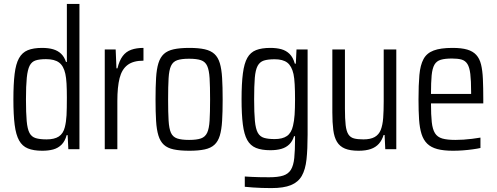

<svg xmlns="http://www.w3.org/2000/svg" viewBox="-20 -763 2540 982"><path d="M195.7 8Q151.5 8 122.7 -3.8Q93.8 -15.5 77.7 -44.6Q61.5 -73.6 55 -124.6Q48.5 -175.5 48.5 -254.5Q48.5 -333.4 54.8 -384.9Q61 -436.4 77.2 -465.4Q93.4 -494.5 121.9 -506.2Q150.5 -518 195.2 -518Q228.4 -518 252.4 -510.8Q276.5 -503.6 292.7 -487.9Q308.9 -472.3 317.5 -446.4H322V-743H386.3V0H329.5L326 -72H320.9Q312.5 -40.7 294.8 -23.1Q277.1 -5.5 252.5 1.3Q227.9 8 195.7 8ZM218.5 -50.1Q258.2 -50.1 280.7 -64.8Q303.3 -79.5 311.6 -112.5Q318.5 -140.1 320.3 -173.3Q322 -206.5 322 -264.1Q322 -305.5 320.3 -335.8Q318.5 -366 314.2 -385.3Q305.4 -425.9 282.1 -443.2Q258.8 -460.5 215.5 -460.5Q182.6 -460.5 162.5 -454.1Q142.3 -447.7 131.7 -427.2Q121.2 -406.7 117 -365.6Q112.8 -324.5 112.8 -255Q112.8 -185.5 116.5 -144.1Q120.2 -102.8 131 -82.8Q141.8 -62.8 163 -56.5Q184.1 -50.1 218.5 -50.1Z M515.8 0V-510H571.6L575.6 -413.4H580.7Q590.3 -453.3 607.5 -476.2Q624.6 -499.1 651.3 -508.5Q677.9 -518 713.8 -518V-452.7Q661.6 -452.7 632.5 -430.7Q603.3 -408.8 591.7 -363.4Q580.2 -318 580.2 -247V0Z M949 8Q900.4 8 868.5 1.2Q836.7 -5.5 818.1 -22.6Q799.6 -39.6 790.3 -69.6Q781 -99.6 778.3 -144.9Q775.5 -190.1 775.5 -254.5Q775.5 -319 778.3 -364.5Q781 -409.9 790.3 -439.9Q799.6 -469.9 818.1 -487Q836.7 -504 868.5 -511Q900.4 -518 949 -518Q995.5 -518 1026.9 -511Q1058.2 -504 1076.7 -487Q1095.3 -469.9 1104.3 -439.9Q1113.3 -409.9 1116 -364.5Q1118.8 -319 1118.8 -254.5Q1118.8 -190.1 1116 -144.9Q1113.3 -99.6 1104.3 -69.6Q1095.3 -39.6 1076.7 -22.6Q1058.2 -5.5 1026.9 1.2Q995.5 8 949 8ZM946.9 -47.4Q986.2 -47.4 1007.8 -55Q1029.4 -62.6 1039.5 -83.9Q1049.5 -105.2 1052 -146.4Q1054.5 -187.5 1054.5 -254.5Q1054.5 -321.6 1052 -362.9Q1049.5 -404.3 1039.7 -425.8Q1029.9 -447.4 1008.1 -455Q986.2 -462.6 946.9 -462.6Q908.1 -462.6 886.2 -455Q864.4 -447.4 854.6 -425.8Q844.7 -404.3 842.3 -362.9Q839.8 -321.6 839.8 -254.5Q839.8 -187.5 842.3 -146.4Q844.7 -105.2 854.3 -83.9Q863.9 -62.6 885.8 -55Q907.6 -47.4 946.9 -47.4Z M1367.9 199Q1343.1 199 1319.4 198.2Q1295.7 197.5 1274.2 195.9Q1252.6 194.4 1232 192.3V139.7Q1248.7 140.7 1266.6 141.7Q1284.6 142.6 1306.5 143.1Q1328.4 143.6 1356.3 143.6Q1402 143.6 1428.5 135Q1455 126.4 1468.1 104.7Q1481.2 83 1485.1 44.8Q1489 6.5 1489 -51.8V-66.3H1483.9Q1475.9 -40.5 1459.5 -24.5Q1443.1 -8.6 1419.3 -1.7Q1395.4 5.3 1362.7 5.3Q1318 5.3 1289.2 -6.5Q1260.4 -18.3 1244.4 -47Q1228.5 -75.7 1222 -126.7Q1215.5 -177.6 1215.5 -255.5Q1215.5 -336.1 1222.3 -387.6Q1229 -439.1 1245 -467.3Q1260.9 -495.5 1289.8 -506.8Q1318.6 -518 1362.7 -518Q1394.4 -518 1418.9 -511.3Q1443.5 -504.5 1461.2 -487.1Q1478.9 -469.7 1487.9 -437.4H1493L1496.5 -510H1553.3V-74.7Q1553.3 -0.5 1547.7 51.9Q1542 104.3 1523.5 136.6Q1505 168.8 1467.8 183.9Q1430.7 199 1367.9 199ZM1384.9 -51.7Q1425.2 -51.7 1447.7 -67.5Q1470.3 -83.2 1478.6 -119.7Q1484.5 -143.8 1486.8 -176.3Q1489 -208.9 1489 -255.5Q1489 -298.3 1487.2 -331.3Q1485.5 -364.3 1481.1 -384.4Q1471.8 -425.4 1449.3 -442.7Q1426.8 -459.9 1384.9 -459.9Q1350.5 -459.9 1329.6 -453.3Q1308.8 -446.6 1297.7 -426.1Q1286.6 -405.6 1283.2 -364.8Q1279.8 -323.9 1279.8 -255.5Q1279.8 -185.7 1283.7 -144.6Q1287.6 -103.5 1298.7 -83.7Q1309.8 -64 1330.6 -57.9Q1351.5 -51.7 1384.9 -51.7Z M1814.2 8Q1770.9 8 1744.3 -3Q1717.7 -14.1 1703.5 -37.6Q1689.3 -61.2 1684.6 -98.4Q1679.8 -135.5 1679.8 -187.3V-510H1744.2V-207.5Q1744.2 -154.7 1747.9 -123.1Q1751.6 -91.6 1761.9 -75.7Q1772.2 -59.9 1790.6 -55Q1809 -50.1 1838.5 -50.1Q1875 -50.1 1896.4 -62.2Q1917.7 -74.3 1927.4 -98.6Q1937 -122.8 1939.8 -159.5Q1942.5 -196.2 1942.5 -244.9V-510H2006.9V0H1950.5L1947.1 -72.6H1942Q1933.9 -46 1917.9 -27.9Q1901.8 -9.7 1876.5 -0.9Q1851.1 8 1814.2 8Z M2297.5 8Q2248.7 8 2216.6 -0.6Q2184.5 -9.2 2165.2 -28Q2145.8 -46.8 2136.1 -77.3Q2126.4 -107.9 2123.4 -151.6Q2120.5 -195.3 2120.5 -254Q2120.5 -328.5 2125 -379.5Q2129.6 -430.5 2146.2 -461Q2162.7 -491.5 2198 -504.7Q2233.3 -518 2294.3 -518Q2340.5 -518 2369.7 -509.4Q2398.8 -500.8 2415.8 -482.2Q2432.9 -463.7 2440.4 -433.1Q2447.9 -402.6 2449.8 -358.4Q2451.8 -314.2 2451.8 -255.5V-234.3H2184.3Q2184.3 -175.3 2188.3 -138.5Q2192.3 -101.7 2204.7 -81.8Q2217.1 -61.9 2242.1 -54.6Q2267.1 -47.4 2309.2 -47.4Q2329.1 -47.4 2350.6 -48.8Q2372.2 -50.3 2394.6 -53Q2417.1 -55.7 2437.3 -59.2V-6.1Q2421.8 -2.5 2398.3 0.7Q2374.7 4 2348.7 6Q2322.6 8 2297.5 8ZM2389.6 -262V-292.2Q2389.6 -350.2 2385.5 -384.4Q2381.4 -418.6 2370.6 -435.7Q2359.8 -452.8 2340.9 -458.3Q2321.9 -463.7 2291.8 -463.7Q2256.1 -463.7 2234.5 -457.3Q2212.8 -450.9 2202 -432.2Q2191.2 -413.4 2187.7 -377.6Q2184.3 -341.8 2184.3 -282.6H2409.3Z"/></svg>

Font: Saira Thin Condensed
Style: Regular
Weight: 100
Width: 3
Version: Version 1.101